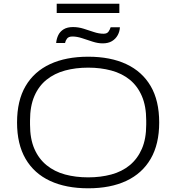

<svg xmlns="http://www.w3.org/2000/svg" viewBox="-20 -1004 951 1036"><path d="M456 12Q336 12 250 -28Q164 -68 118 -147Q72 -226 72 -343Q72 -461 118 -539.5Q164 -618 250 -658Q336 -698 456 -698Q576 -698 661.5 -658Q747 -618 793 -539.5Q839 -461 839 -343Q839 -226 793 -147Q747 -68 661.5 -28Q576 12 456 12ZM456 -47Q523 -47 580.5 -62.5Q638 -78 680 -112.5Q722 -147 745.5 -201Q769 -255 769 -332V-354Q769 -431 745.5 -485.5Q722 -540 680 -574Q638 -608 580.5 -623.5Q523 -639 456 -639Q388 -639 331 -623.5Q274 -608 231.5 -574Q189 -540 165.5 -485.5Q142 -431 142 -354V-332Q142 -255 165.5 -201Q189 -147 231.5 -112.5Q274 -78 331 -62.5Q388 -47 456 -47ZM283 -772Q285 -795 294.5 -814.5Q304 -834 323.5 -846Q343 -858 374 -858Q403 -858 431.5 -849Q460 -840 487 -831Q514 -822 539 -822Q558 -822 566 -834Q574 -846 577 -857H627Q626 -834 615 -814Q604 -794 584 -782Q564 -770 534 -770Q508 -770 479 -779.5Q450 -789 422.5 -798Q395 -807 371 -807Q350 -807 341.5 -795.5Q333 -784 331 -772ZM286 -934V-984H624V-934Z"/></svg>

Font: Archivo SemiExpanded ExtraLight
Style: Regular
Weight: 250
Width: 6
Designer: Hector Gatti
Foundry: Omnibus-Type
Version: Version 2.001